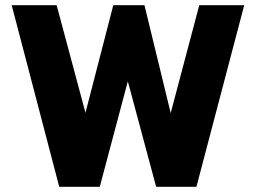

<svg xmlns="http://www.w3.org/2000/svg" viewBox="-20 -719 985 739"><path d="M25 -699H198L309 -285L416 -699H536L637 -284L747 -699H920L736 0H581L472 -406L364 0H208Z"/></svg>

Font: Readiness
Style: Bold
Weight: 700
Designer: Katatrad Team
Foundry: CadsonDemak
Version: Version 1.00;January 16, 2020;FontCreator 12.0.0.2550 64-bit